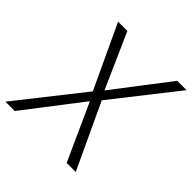

<svg xmlns="http://www.w3.org/2000/svg" viewBox="-193 -856 1002 1002"><g transform="rotate(45 308.0 -355.5)"><path d="M514 0H447L305 -313.5L64 0H-5L279.5 -360.5L115.5 -711H184L319 -407L552 -711H621L345.5 -360.5Z"/></g></svg>

Font: Roberto Sans Light
Style: Italic
Weight: 300
Italic angle: -11°
Designer: Google
Version: Version 1.00;June 11, 2020;FontCreator 12.0.0.2522 64-bit; t